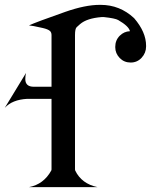

<svg xmlns="http://www.w3.org/2000/svg" viewBox="-44 -770 622 790"><path d="M75.2 0Q135.7 -11.7 167 -68.4L168 -72.3V-363.3H71.8H67.9Q6.3 -359.9 -24.4 -326.2L63 -469.7Q60.1 -457.5 60.1 -444.8Q60.1 -413.1 94.7 -413.1H97.2H99.1H168V-625.5Q168 -636.7 161.6 -642.6Q153.3 -649.9 131.8 -654.8Q86.9 -665 75.2 -665.5Q105 -679.2 224.6 -721.2Q306.6 -750 366.2 -750H370.1Q449.2 -750 507.8 -695.3Q557.1 -638.2 557.1 -581.5V-579.1Q557.1 -552.2 538.6 -532.2Q520.5 -512.7 493.7 -512.7Q466.8 -512.7 448.7 -531.2Q430.2 -550.3 430.2 -575.7V-577.1Q430.2 -604.5 448.7 -623Q466.3 -640.6 490.7 -641.6Q486.3 -662.1 442.4 -687.5Q429.7 -694.8 383.8 -699.7Q379.4 -700.2 373.5 -699.7Q313.5 -694.8 285.6 -670.9L271.5 -658.2Q264.6 -651.9 264.6 -625.5V-72.3L265.6 -67.9Q292 -13.7 357.4 0Z"/></svg>

Font: Modern Antiqua
Style: Regular
Weight: 500
Version: Version 1.0